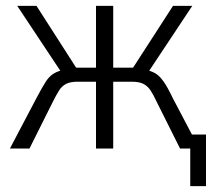

<svg xmlns="http://www.w3.org/2000/svg" viewBox="-20 -509 733 658"><path d="M632 129V0H603V-48H686V129ZM14 0 105 -173Q124 -209 136.5 -228.5Q149 -248 165 -257.5Q181 -267 209 -272L193 -257L39 -489H105L241 -277H309V-489H368V-277H436L573 -489H639L485 -257L469 -272Q496 -267 511 -258.5Q526 -250 540 -230.5Q554 -211 572 -173L663 0H597L518 -158Q506 -184 496 -199Q486 -214 471.5 -221.5Q457 -229 431 -229H368V0H309V-229H247Q221 -229 206.5 -221.5Q192 -214 182.5 -199Q173 -184 160 -158L81 0Z"/></svg>

Font: Nunito Sans 10pt Condensed Light
Style: Regular
Weight: 300
Width: 3
Designer: Vernon Adams
Foundry: Vernon Adams
Version: Version 3.101;gftools[0.9.27]